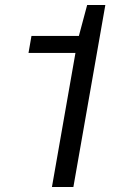

<svg xmlns="http://www.w3.org/2000/svg" viewBox="-20 -749 491 769"><path d="M188 0 282.2 -537.1H94.2L106 -605H295.9L329.1 -729H401.9L273.9 0Z"/></svg>

Font: Hubot Sans
Style: Italic
Weight: 400
Italic angle: -10°
Designer: Deni Anggara
Foundry: GitHub
Version: Version 1.001;gftools[0.9.31]